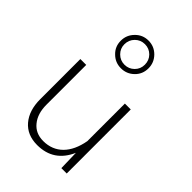

<svg xmlns="http://www.w3.org/2000/svg" viewBox="-238 -928 1039 1039"><g transform="rotate(45 281.5 -409.0)"><path d="M80.6 -183.6C80.6 -126 95.2 -80.1 124 -46.4C152.8 -12.7 192.9 4.4 244.1 4.4C328.6 4.4 387.7 -35.2 422.4 -114.3L425.3 0H466.3V-490.2H421.4V-202.6C402.3 -95.2 342.3 -34.2 252.4 -34.2C212.9 -34.2 182.1 -47.9 159.7 -75.7C136.7 -103.5 125.5 -140.1 125.5 -186.5V-490.2H80.6ZM271 -821.8C241.7 -821.8 216.8 -811.5 196.3 -790.5C175.3 -769.5 165 -744.6 165 -715.3C165 -685.5 175.3 -660.6 196.3 -640.6C216.8 -620.1 241.7 -609.9 271 -609.9C300.3 -609.9 325.2 -620.1 346.2 -640.6C366.7 -660.6 377 -685.5 377 -715.3C377 -744.6 366.7 -769.5 346.2 -790.5C325.2 -811.5 300.3 -821.8 271 -821.8ZM271 -794.4C293 -794.4 311.5 -786.6 326.7 -771.5C341.8 -756.3 349.1 -737.3 349.1 -715.3C349.1 -693.4 341.8 -675.3 326.7 -660.2C311.5 -645 293 -637.2 271 -637.2C249 -637.2 230.5 -645 215.3 -660.2C200.2 -675.3 192.4 -693.4 192.4 -715.3C192.4 -737.3 200.2 -756.3 215.3 -771.5C230.5 -786.6 249 -794.4 271 -794.4Z"/></g></svg>

Font: Estedad ExtraLight
Style: Regular
Weight: 200
Designer: Amin Abedi
Version: Version 7.3